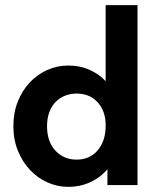

<svg xmlns="http://www.w3.org/2000/svg" viewBox="-20 -720 614 747"><path d="M245 7Q204 7 165.5 -10Q127 -27 97.5 -58Q68 -89 50 -132.5Q32 -176 32 -229Q32 -282 49.5 -325.5Q67 -369 96.5 -400Q126 -431 164.5 -448Q203 -465 245 -465Q292 -465 330 -447.5Q368 -430 391 -404V-700H515V0H398V-62Q373 -31 333 -12Q293 7 245 7ZM278 -99Q329 -99 359.5 -134.5Q390 -170 391 -227V-240Q389 -291 358.5 -323.5Q328 -356 278 -356Q255 -356 234 -348Q213 -340 197 -324Q181 -308 172 -284Q163 -260 163 -229Q163 -169 195.5 -134Q228 -99 278 -99Z"/></svg>

Font: Tilda Sans Bold
Style: Regular
Weight: 700
Designer: ParaType Ltd
Foundry: ParaType Ltd
Version: Version 1.009